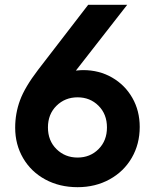

<svg xmlns="http://www.w3.org/2000/svg" viewBox="-20 -765 642 797"><path d="M43 -235Q43 -294 63 -348.5Q83 -403 138 -475L346 -745H508L295 -472Q315 -474 325 -474Q392 -474 445.5 -443Q499 -412 529.5 -358.5Q560 -305 560 -238Q560 -167 527 -110Q494 -53 435 -20.5Q376 12 302 12Q227 12 168 -20Q109 -52 76 -108.5Q43 -165 43 -235ZM302 -111Q354 -111 389 -146Q424 -181 424 -236Q424 -291 389 -326Q354 -361 302 -361Q250 -361 214.5 -326Q179 -291 179 -236Q179 -181 214.5 -146Q250 -111 302 -111Z"/></svg>

Font: Evergrow Sans
Style: Bold
Weight: 700
Foundry: 10Web
Version: Version 1.000